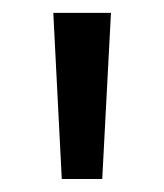

<svg xmlns="http://www.w3.org/2000/svg" viewBox="-20 -708 256 299"><path d="M76.2 -429.2 63 -688H152.8L139.2 -429.2Z"/></svg>

Font: Fira Sans Book
Style: Regular
Weight: 350
Designer: Carrois Corporate & Edenspiekermann AG
Foundry: Carrois Corporate GbR & Edenspiekermann AG
Version: Version 4.203;PS 004.203;hotconv 1.0.88;makeotf.lib2.5.64775